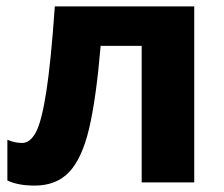

<svg xmlns="http://www.w3.org/2000/svg" viewBox="-20 -569 700 599"><path d="M422 0V-426H294Q280 -261 258 -168Q236 -75 196 -32.5Q156 10 88 10Q36 10 3 -6V-133Q26 -123 49 -123Q74 -123 92 -156.5Q110 -190 124.5 -283Q139 -376 151 -549H586V0Z"/></svg>

Font: Noto Sans UI ExtraBold
Style: Regular
Weight: 800
Designer: Monotype Design Team
Foundry: Monotype Imaging Inc.
Version: Version 1.001